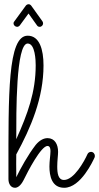

<svg xmlns="http://www.w3.org/2000/svg" viewBox="-20 -881 469 909"><path d="M57 -42V-64C56 -82 57 -126 57 -150C126 -276 186 -417 186 -571C186 -647 167 -712 111 -712C16 -712 20 -433 20 -64V-33C20 -11 31 8 51 8C62 8 77 0 91 -27C112 -70 174 -190 205 -190C212 -190 219 -185 219 -165C219 -149 214 -117 214 -93C214 -48 225 8 284 8C363 8 421 -121 428 -136C429 -139 429 -141 429 -144C429 -152 422 -162 411 -162C404 -162 397 -158 394 -151C379 -117 330 -29 283 -29C255 -29 251 -61 251 -93C251 -120 255 -147 255 -162C255 -198 239 -227 205 -227C188 -227 168 -218 149 -195C112 -147 78 -85 57 -42ZM57 -222C57 -346 55 -675 111 -675C147 -675 149 -593 149 -572C149 -445 111 -342 57 -222ZM128 -854C125 -858 120 -861 116 -861C110 -861 105 -858 102 -854L48 -780C45 -777 44 -774 44 -770C44 -762 52 -754 61 -754C66 -754 71 -757 74 -761L115 -817L155 -761C158 -756 163 -754 168 -754C177 -754 184 -762 184 -770C184 -773 183 -777 181 -780Z"/></svg>

Font: Sacramento
Style: Regular
Weight: 400
Designer: Astigmatic (AOETI)
Foundry: Astigmatic (AOETI)
Version: Version 1.000